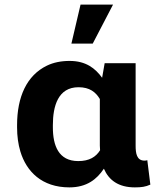

<svg xmlns="http://www.w3.org/2000/svg" viewBox="-20 -802 721 832"><path d="M281.7 -538C244.3 -538 211.5 -531.2 183.2 -517.5C95.8 -475.2 54 -382.1 54 -260V-250C54 -212 58.8 -177.2 68.3 -145.5C94.4 -58.9 161.4 10 280.6 10C356.3 10 399.9 -25.5 430.2 -71C451.4 -21.6 493.1 10 564.4 10C592.8 10 610.6 7.5 631.5 -2L618.3 -108C614.9 -106.5 611.6 -106 606.2 -106C572 -106 567.7 -138.2 567.7 -171V-528H433.5L422.5 -465C392.6 -506.3 352 -538 281.7 -538ZM412.6 -373V-171C412.6 -164.3 413.7 -157.7 413.7 -151C395.7 -122.1 367.2 -104 319.1 -104C233.5 -104 209.1 -171.6 209.1 -250V-260C209.1 -341.5 231.2 -424 320.2 -424C368.7 -424 394.9 -402.7 412.6 -373ZM329 -782 289.4 -613H381.8L469.8 -782Z"/></svg>

Font: Asimov
Style: Wid
Weight: 500
Designer: Google
Version: Version 2.000980; 2014